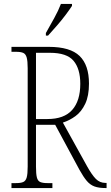

<svg xmlns="http://www.w3.org/2000/svg" viewBox="-20 -951 559 971"><path d="M38 0V-25H61Q85 -25 97.5 -30.5Q110 -36 115 -53.5Q120 -71 120 -108V-606Q120 -642 115 -660Q110 -678 97.5 -683.5Q85 -689 61 -689H38V-714H227Q335 -714 382.5 -668Q430 -622 430 -528Q430 -466 411 -426Q392 -386 362 -364Q332 -342 298 -331L421 -109Q445 -66 465 -46Q485 -26 513 -26H519V0H514Q480 0 458 -8Q436 -16 419 -36Q402 -56 382 -92L259 -320H162V-108Q162 -71 166.5 -53.5Q171 -36 183.5 -30.5Q196 -25 220 -25H245V0ZM220 -349Q304 -349 345 -395Q386 -441 386 -527Q386 -603 352 -643.5Q318 -684 232 -684H162V-349ZM212 -784Q234 -823 254.5 -860Q275 -897 288 -931H344V-921Q333 -904 312.5 -876.5Q292 -849 267.5 -821Q243 -793 223 -771H212Z"/></svg>

Font: Noto Serif Lao Condensed ExtraLight
Style: Regular
Weight: 200
Width: 3
Designer: Monotype Design Team
Foundry: Monotype Imaging Inc.
Version: Version 2.003; ttfautohint (v1.8.4.7-5d5b)